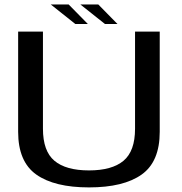

<svg xmlns="http://www.w3.org/2000/svg" viewBox="-20 -812 793 836"><path d="M367.5 4Q518 4 596.8 -52Q675.5 -108 675.5 -238V-674.5H568V-251.5Q568 -154 517.8 -112Q467.5 -70 367.5 -70Q267 -70 217 -112Q167 -154 167 -251.5V-674.5H59V-238Q59 -108 138 -52Q217 4 367.5 4ZM437 -707.5H491.5L408 -792.5H330ZM308 -707.5H362.5L279 -792.5H201Z"/></svg>

Font: Anybody SemiExpanded
Style: Regular
Weight: 400
Width: 6
Designer: Tyler Finck
Foundry: Etcetera Type Company
Version: Version 1.113;gftools[0.9.25]